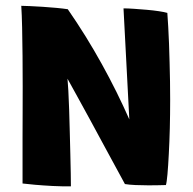

<svg xmlns="http://www.w3.org/2000/svg" viewBox="-20 -654 681 677"><path d="M230 3Q199.5 3.5 165.8 1.8Q132 0 103.5 -2.5Q75 -5 59.5 -7Q59.5 -12 59.5 -34.5Q59.5 -57 59.5 -92Q59.5 -127 59.5 -169.8Q59.5 -212.5 59.8 -258.5Q60 -304.5 60 -348.5Q60 -403 59.5 -456.8Q59 -510.5 58 -556.8Q57 -603 55 -633.5Q65 -633.5 85.5 -632.5Q106 -631.5 130.8 -630Q155.5 -628.5 179 -626.2Q202.5 -624 219 -621.5Q251.5 -574.5 281.8 -525.8Q312 -477 339.2 -427.8Q366.5 -378.5 390.8 -329.5Q415 -280.5 436 -233L415.5 -624.5Q430.5 -624.5 452.2 -623Q474 -621.5 497.2 -619.5Q520.5 -617.5 540.2 -614.5Q560 -611.5 570 -608.5Q571.5 -587 573.2 -559.2Q575 -531.5 576 -499.8Q577 -468 578 -434.2Q579 -400.5 579.5 -366.8Q580 -333 580 -302Q580 -251.5 578.8 -202.2Q577.5 -153 575.2 -110.8Q573 -68.5 570.5 -39.8Q568 -11 565 -1.5Q551 -1 535.2 -0.8Q519.5 -0.5 503.5 -0.5Q480 -0.5 457.8 -1.5Q435.5 -2.5 420.5 -5Q415.5 -14 403.8 -35.8Q392 -57.5 375 -88.8Q358 -120 338 -157Q318 -194 297 -232.8Q276 -271.5 255.5 -308.5Q235 -345.5 218 -376.5Q219.5 -362.5 221 -334Q222.5 -305.5 223.8 -268Q225 -230.5 226 -190.2Q227 -150 228 -111.8Q229 -73.5 229.5 -43.2Q230 -13 230 3Z"/></svg>

Font: Grandstander Thin
Style: Bold
Weight: 700
Version: Version 1.200